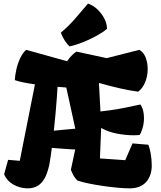

<svg xmlns="http://www.w3.org/2000/svg" viewBox="-20 -1032 892 1062"><path d="M129.9 9.8Q88.9 8.8 53 -11.7Q17.1 -32.2 2.9 -68.4L24.9 -147.9L89.4 -142.6L173.3 -565.4Q138.7 -570.3 109.4 -576.2Q80.1 -582 62 -588.9Q63 -614.3 70.1 -646.2Q77.1 -678.2 90.8 -708.3Q104.5 -738.3 124.5 -756.3L351.1 -693.4Q373.5 -726.6 402.3 -746.6L570.3 -710.4L750.5 -756.3Q774.9 -742.7 785.9 -713.1Q796.9 -683.6 796.9 -649.9Q796.9 -611.3 783 -577.4Q769 -543.5 744.6 -524.9Q701.7 -530.3 647.2 -542.5Q592.8 -554.7 527.3 -573.2L535.6 -415.5Q586.9 -421.4 622.6 -427.2Q658.2 -433.1 689.2 -439.9Q720.2 -446.8 756.8 -454.1Q767.6 -438 772 -418.9Q776.4 -399.9 776.4 -379.9Q776.4 -348.6 768.1 -321.5Q759.8 -294.4 751.5 -285.2Q736.8 -283.7 722.2 -283.7Q674.8 -283.7 626.7 -293Q578.6 -302.2 539.6 -324.2L532.7 -155.8L672.9 -146L712.9 -238.8L800.8 -231.4Q808.6 -210.9 814 -179.9Q819.3 -148.9 819.3 -116.2Q819.3 -60.1 788.1 -25.1Q756.8 9.8 696.8 9.8Q669.9 9.8 631.3 6.3Q592.8 2.9 550.8 -3.2Q508.8 -9.3 470.9 -17.1Q433.1 -24.9 408.2 -33.2Q394 -47.4 385.7 -62.7Q377.4 -78.1 372.1 -93.3L396 -205.1H390.6Q365.7 -206.5 331.5 -209Q297.4 -211.4 266.6 -213.9Q261.7 -172.9 254.9 -132.8Q248 -92.8 234.1 -60.3Q220.2 -27.8 195.6 -8.8Q170.9 10.3 129.9 9.8ZM298.3 -551.8Q297.4 -529.3 294.4 -491Q291.5 -452.6 287.4 -405.5Q283.2 -358.4 277.8 -309.1Q304.7 -312 335.7 -314.7Q366.7 -317.4 396.5 -320.3L346.7 -547.9Q335.4 -548.8 323.5 -549.8Q311.5 -550.8 298.3 -551.8ZM364.7 -775.4Q353 -785.2 339.1 -806.2Q325.2 -827.1 316.4 -851.1Q362.3 -890.1 394.3 -927.5Q426.3 -964.8 466.8 -1012.2Q495.6 -1002.4 519.3 -979.7Q543 -957 557.4 -928.7Q571.8 -900.4 571.8 -872.6Q550.3 -854 514.2 -834Q478 -814 438 -798.1Q397.9 -782.2 364.7 -775.4Z"/></svg>

Font: Fruktur
Style: Regular
Weight: 400
Designer: Viktoriya Grabowska, Eben Sorkin
Foundry: Viktoriya Grabowska
Version: Version 1.008; ttfautohint (v1.8.4.7-5d5b)